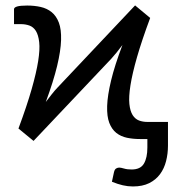

<svg xmlns="http://www.w3.org/2000/svg" viewBox="-20 -504 645 696"><path d="M514.2 0H487.3Q462.4 0 440.2 -4.6Q418 -9.3 401.6 -22.2Q385.3 -35.2 376.2 -58.6Q367.2 -82 368.4 -119.9Q369.6 -157.7 382.6 -211.9Q395.5 -266.1 423.8 -340.8Q413.1 -326.2 402.6 -313.5Q392.1 -300.8 383.3 -291L101.6 6.8L46.9 -38.1Q77.6 -120.6 94.7 -180.7Q111.8 -240.7 118.4 -282.7Q125 -324.7 122.1 -351.1Q119.1 -377.4 110.1 -391.8Q101.1 -406.2 86.7 -411.4Q72.3 -416.5 56.2 -416.5H30.8V-470.7Q30.8 -477.1 42.2 -480.5Q53.7 -483.9 78.6 -483.9Q104.5 -483.9 127.4 -478.8Q150.4 -473.6 167.2 -460Q184.1 -446.3 193.4 -421.9Q202.6 -397.5 201.4 -358.6Q200.2 -319.8 187 -264.6Q173.8 -209.5 146 -134.3Q157.2 -149.4 168 -162.8Q178.7 -176.3 188 -186L469.7 -484.4L524.4 -439Q493.7 -356.4 476.6 -296.6Q459.5 -236.8 452.9 -194.8Q446.3 -152.8 449 -127Q451.7 -101.1 460.9 -86.7Q470.2 -72.3 484.1 -67.1Q498 -62 514.6 -62H588.9V23.9Q588.9 53.2 582 80.1Q575.2 106.9 560.1 127.4Q544.9 147.9 520.8 159.9Q496.6 171.9 461.9 171.9Q443.4 171.9 425.3 167.7Q407.2 163.6 385.7 154.8L393.1 120.6Q395.5 109.9 401.1 106.7Q406.7 103.5 412.1 103.5Q418 103.5 429.4 106.9Q440.9 110.4 457 110.4Q489.3 110.4 501.7 89.1Q514.2 67.9 514.2 30.8Z"/></svg>

Font: Carlito
Style: Regular
Weight: 400
Designer: Lukasz Dziedzic
Foundry: tyPoland Lukasz Dziedzic
Version: Version 1.103; Beta1; all basic design good, some composites